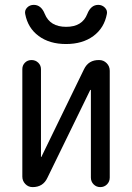

<svg xmlns="http://www.w3.org/2000/svg" viewBox="-20 -765 540 785"><path d="M381.8 -745.1Q397.5 -745.1 408.7 -733.9Q419.9 -722.7 417 -708Q406.2 -650.4 361.8 -617.7Q317.4 -585 250 -585Q182.6 -585 138.2 -617.7Q93.8 -650.4 83 -708Q80.1 -722.7 90.8 -733.9Q101.6 -745.1 118.2 -745.1Q148.4 -745.1 163.1 -708Q184.6 -655.3 250.5 -655.3Q316.4 -655.3 336.9 -708Q351.6 -745.1 381.8 -745.1ZM113.3 0Q95.7 0 83.5 -12.7Q71.3 -25.4 71.3 -43V-482.4Q71.3 -498 82 -508.8Q92.8 -519.5 108.9 -519.5Q125 -519.5 136.2 -508.8Q147.5 -498 147.5 -482.4V-124V-123Q149.4 -123 149.4 -124L323.2 -481.4Q341.8 -520.5 385.7 -519.5Q403.3 -519.5 416 -506.8Q428.7 -494.1 428.7 -475.6V-39.1Q428.7 -22.5 417.5 -11.2Q406.2 0 390.1 0Q374 0 362.8 -11.2Q351.6 -22.5 351.6 -39.1V-396.5Q351.6 -397.5 350.6 -397.5Q348.6 -397.5 348.6 -396.5L173.8 -38.1Q156.2 0 113.3 0Z"/></svg>

Font: Rounded-X Mgen+ 1m regular
Style: Regular
Weight: 400
Designer: [Source Han Sans]
Ryoko NISHIZUKA  (kana & ideographs); Paul D. Hunt (Latin, Greek & Cyrillic); Wenlong ZHANG  (bopomofo
Version: Version 1.059.20150602